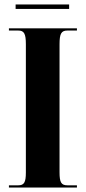

<svg xmlns="http://www.w3.org/2000/svg" viewBox="-20 -841 384 861"><path d="M50 -801H290V-821H50ZM20 0H325V-10H282C255 -10 247 -23 247 -68V-643C247 -690 255 -704 282 -704H325V-714H20V-704H62C88 -704 96 -690 96 -643V-67C96 -23 88 -10 62 -10H20Z"/></svg>

Font: Noto Serif Display ExtraCondensed ExtraBold
Style: Regular
Weight: 800
Width: 2
Designer: Monotype Design Team
Foundry: Monotype Imaging Inc.
Version: Version 2.009